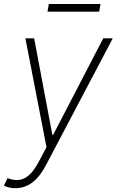

<svg xmlns="http://www.w3.org/2000/svg" viewBox="-38 -740 592 974"><path d="M40.8 214.5Q6.4 214.5 -18.1 201.7L0.4 163.7Q47.9 182.5 85.2 164.8Q122.5 147 155.9 85.2L197.8 6.7L90.9 -545.5H135.3L227.6 -55.8H231.5L485.8 -545.5H534.1L192.8 102.3Q132.8 214.5 40.8 214.5ZM471.9 -719.8 465.2 -680.8H203.1L209.5 -719.8Z"/></svg>

Font: Inter UI Extra Light
Style: Italic
Weight: 200
Italic angle: -9.39999°
Designer: Rasmus Andersson
Foundry: rsms
Version: 3.2;8d6f07862